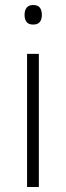

<svg xmlns="http://www.w3.org/2000/svg" viewBox="-20 -746 264 766"><path d="M112 -726Q131 -726 139 -715.5Q147 -705 147 -687Q147 -669 139 -658.5Q131 -648 112 -648Q78 -648 78 -687Q78 -705 86.5 -715.5Q95 -726 112 -726ZM135 -531V0H88V-531Z"/></svg>

Font: Noto Kufi Arabic ExtraLight
Style: Regular
Weight: 200
Designer: Monotype Design Team, David Williams, Khaled Hosny
Foundry: Google LLC
Version: Version 2.109; ttfautohint (v1.8.4.7-5d5b)